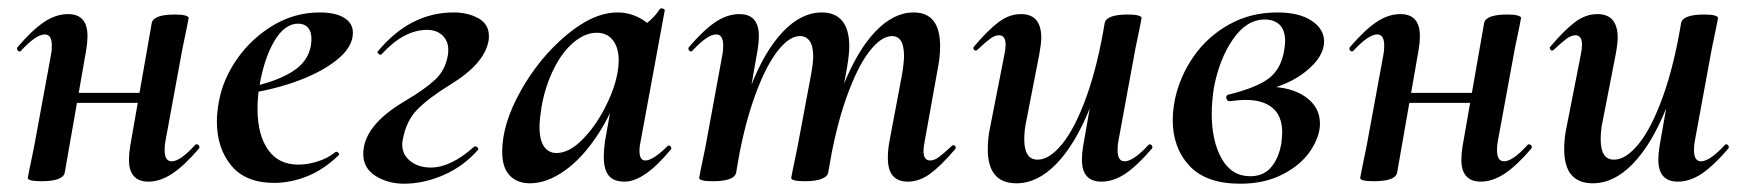

<svg xmlns="http://www.w3.org/2000/svg" viewBox="-20 -429 4210 463"><path d="M47 0 51 -21Q61 -68 62 -74L103 -297Q105 -306 105 -319Q105 -346 88 -346Q67 -346 30 -306Q29 -305 27 -305Q24 -305 22 -308.5Q20 -312 22 -315Q58 -357 86.5 -376Q115 -395 144 -395Q191 -395 191 -342Q191 -327 188 -309L136 -12Q131 8 80 8Q47 8 47 0ZM126 -205H368L365 -181H123ZM291 -44Q291 -59 294 -77L346 -374Q351 -394 402 -394Q419 -394 427 -391.5Q435 -389 435 -386L431 -365Q421 -318 420 -312L379 -89Q377 -80 377 -67Q377 -40 394 -40Q415 -40 451 -80Q452 -81 454 -81Q458 -81 460 -77.5Q462 -74 460 -71Q424 -29 395 -10Q366 9 338 9Q291 9 291 -44Z M503 -136Q503 -158 508 -185Q518 -239 552.5 -288Q587 -337 639 -368Q691 -399 751 -399Q789 -399 810 -386Q831 -373 831 -350Q831 -315 791 -283.5Q751 -252 687 -230Q623 -208 554 -201L556 -214Q638 -227 684.5 -256Q731 -285 731 -336Q731 -353 722.5 -362.5Q714 -372 699 -372Q666 -372 641 -329Q616 -286 605 -218Q601 -194 601 -166Q601 -105 626 -68.5Q651 -32 700 -32Q721 -32 745.5 -39.5Q770 -47 790 -63H791Q794 -63 796.5 -60Q799 -57 797 -55Q761 -20 721 -4Q681 12 641 12Q572 12 537.5 -30Q503 -72 503 -136Z M856 -58Q856 -126 956 -185Q1005 -214 1029.5 -237Q1054 -260 1060 -296Q1061 -300 1061 -309Q1061 -330 1047 -343.5Q1033 -357 1010 -357Q954 -357 900 -298Q900 -297 898 -297Q895 -297 892 -300Q889 -303 891 -305Q969 -399 1074 -399Q1108 -399 1133.5 -385Q1159 -371 1159 -342Q1159 -334 1158 -330Q1148 -275 1066 -225Q1014 -193 986.5 -165Q959 -137 951 -91Q950 -87 950 -80Q950 -56 969.5 -40.5Q989 -25 1019 -25Q1067 -25 1123 -75Q1124 -76 1126 -76Q1129 -76 1131.5 -73.5Q1134 -71 1133 -68Q1098 -28 1050 -7Q1002 14 954 14Q916 14 886 -4.5Q856 -23 856 -58Z M1191 -63Q1191 -130 1235.5 -209.5Q1280 -289 1345.5 -344Q1411 -399 1469 -399Q1503 -399 1532 -380Q1561 -361 1564 -324L1504 -357Q1521 -359 1539.5 -373Q1558 -387 1571 -407Q1573 -409 1575 -409Q1578 -409 1581 -407Q1584 -405 1583 -404L1525 -89Q1522 -76 1522 -66Q1522 -42 1536 -42Q1555 -42 1590 -77Q1591 -78 1593 -78Q1596 -78 1598 -74.5Q1600 -71 1598 -69Q1534 9 1486 9Q1460 9 1448 -5.5Q1436 -20 1436 -51Q1436 -68 1439 -89L1464 -229L1485 -246Q1462 -167 1424 -108Q1386 -49 1342.5 -18Q1299 13 1258 13Q1227 13 1209 -6Q1191 -25 1191 -63ZM1469 -253Q1472 -270 1472 -283Q1472 -314 1458 -332Q1444 -350 1419 -350Q1391 -350 1363.5 -327Q1336 -304 1315.5 -263Q1295 -222 1286 -172Q1281 -140 1281 -124Q1281 -91 1292 -75.5Q1303 -60 1322 -60Q1352 -60 1383.5 -91.5Q1415 -123 1438.5 -168.5Q1462 -214 1469 -253Z M2121 -48Q2121 -68 2125 -89L2155 -248Q2160 -278 2160 -294Q2160 -342 2131 -342Q2105 -342 2076 -304.5Q2047 -267 2020.5 -192Q1994 -117 1977 -12L1959 -13Q1978 -133 2012.5 -220Q2047 -307 2091 -353Q2135 -399 2183 -399Q2247 -399 2247 -318Q2247 -291 2242 -267L2210 -89Q2207 -74 2207 -65Q2207 -42 2223 -42Q2233 -42 2244.5 -50.5Q2256 -59 2275 -77Q2277 -79 2279 -79Q2282 -79 2284 -75.5Q2286 -72 2283 -69Q2249 -29 2223 -10Q2197 9 2169 9Q2121 9 2121 -48ZM1666 0 1670 -21Q1680 -68 1681 -74L1722 -297Q1724 -306 1724 -319Q1724 -346 1707 -346Q1686 -346 1649 -306Q1648 -305 1646 -305Q1643 -305 1641 -308.5Q1639 -312 1641 -315Q1677 -357 1705.5 -376Q1734 -395 1763 -395Q1810 -395 1810 -342Q1810 -327 1807 -309L1755 -12Q1750 8 1699 8Q1666 8 1666 0ZM1888 0 1892 -21Q1902 -68 1903 -74L1936 -250Q1941 -278 1941 -293Q1941 -318 1932.5 -330Q1924 -342 1909 -342Q1882 -342 1852.5 -302.5Q1823 -263 1797 -188Q1771 -113 1755 -12L1737 -13Q1756 -131 1789.5 -218Q1823 -305 1867.5 -352Q1912 -399 1962 -399Q1994 -399 2011 -378.5Q2028 -358 2028 -317Q2028 -299 2023 -269L1977 -12Q1975 -3 1961 2.5Q1947 8 1921 8Q1888 8 1888 0Z M2362 -69Q2362 -95 2367 -119L2402 -297Q2405 -312 2405 -321Q2405 -344 2389 -344Q2379 -344 2367.5 -335.5Q2356 -327 2337 -309Q2335 -307 2333 -307Q2330 -307 2328 -310.5Q2326 -314 2329 -317Q2363 -357 2388.5 -376Q2414 -395 2442 -395Q2491 -395 2491 -338Q2491 -324 2486 -297L2455 -138Q2450 -116 2450 -93Q2450 -44 2482 -44Q2511 -44 2542 -82.5Q2573 -121 2600 -196Q2627 -271 2644 -374L2662 -373Q2643 -255 2608 -168Q2573 -81 2527.5 -34Q2482 13 2431 13Q2362 13 2362 -69ZM2589 -44Q2589 -59 2592 -77L2644 -374Q2649 -394 2700 -394Q2717 -394 2725 -391.5Q2733 -389 2733 -386L2729 -365Q2719 -318 2718 -312L2677 -89Q2675 -80 2675 -67Q2675 -40 2692 -40Q2713 -40 2750 -80Q2751 -81 2753 -81Q2756 -81 2758 -77.5Q2760 -74 2758 -71Q2722 -29 2693.5 -10Q2665 9 2636 9Q2589 9 2589 -44Z M2808 -139Q2808 -161 2813 -188Q2825 -245 2858.5 -293Q2892 -341 2944 -370Q2996 -399 3060 -399Q3113 -399 3143 -379Q3173 -359 3173 -329Q3173 -293 3130.5 -258Q3088 -223 3020 -209L3035 -220Q3093 -220 3128 -195.5Q3163 -171 3163 -131Q3163 -100 3140.5 -66Q3118 -32 3074 -9Q3030 14 2971 14Q2888 14 2848 -29.5Q2808 -73 2808 -139ZM3070 -84Q3072 -102 3072 -109Q3072 -149 3049 -168.5Q3026 -188 2985 -188Q2967 -188 2946 -185H2945Q2941 -185 2939 -188Q2937 -191 2937 -194Q2937 -200 2943 -201Q3012 -218 3041 -241Q3070 -264 3077 -309Q3079 -323 3079 -329Q3079 -357 3065.5 -369.5Q3052 -382 3030 -382Q2986 -382 2953 -334Q2920 -286 2907 -216Q2902 -181 2902 -155Q2902 -89 2926 -46.5Q2950 -4 2995 -4Q3027 -4 3045.5 -26Q3064 -48 3070 -84Z M3260 0 3264 -21Q3274 -68 3275 -74L3316 -297Q3318 -306 3318 -319Q3318 -346 3301 -346Q3280 -346 3243 -306Q3242 -305 3240 -305Q3237 -305 3235 -308.5Q3233 -312 3235 -315Q3271 -357 3299.5 -376Q3328 -395 3357 -395Q3404 -395 3404 -342Q3404 -327 3401 -309L3349 -12Q3344 8 3293 8Q3260 8 3260 0ZM3339 -205H3581L3578 -181H3336ZM3504 -44Q3504 -59 3507 -77L3559 -374Q3564 -394 3615 -394Q3632 -394 3640 -391.5Q3648 -389 3648 -386L3644 -365Q3634 -318 3633 -312L3592 -89Q3590 -80 3590 -67Q3590 -40 3607 -40Q3628 -40 3664 -80Q3665 -81 3667 -81Q3671 -81 3673 -77.5Q3675 -74 3673 -71Q3637 -29 3608 -10Q3579 9 3551 9Q3504 9 3504 -44Z M3752 -69Q3752 -95 3757 -119L3792 -297Q3795 -312 3795 -321Q3795 -344 3779 -344Q3769 -344 3757.5 -335.5Q3746 -327 3727 -309Q3725 -307 3723 -307Q3720 -307 3718 -310.5Q3716 -314 3719 -317Q3753 -357 3778.5 -376Q3804 -395 3832 -395Q3881 -395 3881 -338Q3881 -324 3876 -297L3845 -138Q3840 -116 3840 -93Q3840 -44 3872 -44Q3901 -44 3932 -82.5Q3963 -121 3990 -196Q4017 -271 4034 -374L4052 -373Q4033 -255 3998 -168Q3963 -81 3917.5 -34Q3872 13 3821 13Q3752 13 3752 -69ZM3979 -44Q3979 -59 3982 -77L4034 -374Q4039 -394 4090 -394Q4107 -394 4115 -391.5Q4123 -389 4123 -386L4119 -365Q4109 -318 4108 -312L4067 -89Q4065 -80 4065 -67Q4065 -40 4082 -40Q4103 -40 4140 -80Q4141 -81 4143 -81Q4146 -81 4148 -77.5Q4150 -74 4148 -71Q4112 -29 4083.5 -10Q4055 9 4026 9Q3979 9 3979 -44Z"/></svg>

Font: Cormorant Garamond
Style: Bold Italic
Weight: 700
Italic angle: -10°
Designer: Christian Thalmann (Catharsis Fonts)
Foundry: Catharsis Fonts
Version: Version 4.000